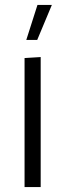

<svg xmlns="http://www.w3.org/2000/svg" viewBox="-20 -754 264 774"><path d="M79 0V-520L144 -524V0ZM86 -593 131 -734H189L130 -593Z"/></svg>

Font: Murecho Thin Light
Style: Regular
Weight: 300
Version: Version 1.010